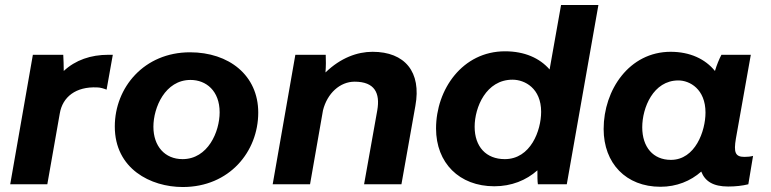

<svg xmlns="http://www.w3.org/2000/svg" viewBox="-20 -740 3098 771"><path d="M21 0H170L220 -284C231 -351 285 -393 370 -389C383 -389 398 -384 408 -380L433 -520H415C345 -520 283 -499 236 -455C236 -477 235 -501 234 -520H112Z M714 11C901 11 1017 -131 1017 -288C1017 -438 899 -530 743 -530C559 -530 441 -389 441 -232C441 -62 585 11 714 11ZM713 -101C642 -101 596 -153 596 -231C596 -308 643 -419 745 -419C808 -419 862 -375 862 -289C862 -211 815 -101 713 -101Z M1075 0H1225L1277 -297C1294 -365 1345 -412 1404 -412C1485 -412 1507 -366 1495 -297L1442 0H1592L1648 -315C1673 -451 1606 -532 1476 -532C1415 -532 1348 -508 1287 -449C1289 -474 1289 -499 1288 -520H1166Z M2140 0H2256L2383 -720H2233L2187 -461C2147 -507 2086 -534 2008 -534C1837 -534 1731 -381 1731 -224C1731 -86 1824 8 1965 8C2034 8 2093 -16 2138 -56C2138 -33 2138 -11 2140 0ZM2038 -420C2088 -420 2153 -385 2153 -291C2153 -216 2111 -101 2007 -101C1932 -101 1886 -151 1886 -231C1886 -309 1932 -420 2038 -420Z M2904 9C2933 9 2961 6 2985 0L3004 -114C2993 -111 2982 -110 2969 -110C2932 -110 2926 -129 2935 -183L2995 -520H2877C2868 -503 2858 -479 2851 -455C2812 -503 2751 -532 2673 -532C2507 -532 2404 -379 2404 -222C2404 -84 2494 10 2632 10C2697 10 2753 -13 2796 -51C2811 -12 2844 9 2904 9ZM2704 -417C2750 -417 2813 -382 2813 -288C2813 -214 2772 -98 2674 -98C2603 -98 2559 -149 2559 -229C2559 -307 2603 -417 2704 -417Z"/></svg>

Font: Fixel Display 20240404
Style: Bold Italic
Weight: 700
Italic angle: -10°
Designer: AlfaBravo + MacPaw
Foundry: Kyrylo Tkachov, Marchela Mozhyna, Serhii Makarenko, Maria Weinstein, Zakhar Kryvoshyya
Version: Version 1.211;Glyphs 3.2 (3225)